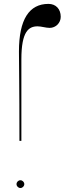

<svg xmlns="http://www.w3.org/2000/svg" viewBox="-20 -965 332 988"><path d="M80 -240H90V-660C90 -804 128 -829.5 173.5 -829.5C192 -829.5 216.5 -821.5 235.5 -821.5C267 -821.5 292.5 -847 292.5 -878.5C292.5 -918.5 267.5 -945 229.5 -945C130.5 -945 77.5 -866 77.5 -700C77.5 -614.5 80 -544 80 -240ZM65 -17.5C65 -6.5 74.5 2.5 85 2.5C96 2.5 105 -7 105 -17.5C105 -28.5 95.5 -37.5 85 -37.5C74 -37.5 65 -28 65 -17.5Z"/></svg>

Font: ZnikomitNo24
Style: Regular
Weight: 500
Designer: gluk
Foundry: gluk
Version: Version 0.55